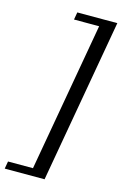

<svg xmlns="http://www.w3.org/2000/svg" viewBox="-189 -738 638 996"><g transform="rotate(15 130.0 -240.0)"><path d="M-57 200 -50 160H84L225 -640H90L97 -680H312L157 200Z"/></g></svg>

Font: Philosopher
Style: Italic
Weight: 400
Italic angle: -10°
Designer: Jovanny Lemonad
Foundry: Jovanny Lemonad
Version: Version 2.000